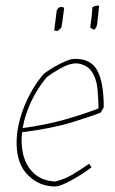

<svg xmlns="http://www.w3.org/2000/svg" viewBox="-20 -668 415 694"><path d="M179 6Q122 6 81 -35Q40 -76 40 -151Q40 -195 53 -240.5Q66 -286 88.5 -328Q111 -370 138 -401Q155 -414 176.5 -426.5Q198 -439 218.5 -447.5Q239 -456 252 -455Q308 -456 331.5 -413.5Q355 -371 355 -280L344 -261Q309 -247 239 -225.5Q169 -204 60 -190Q58 -174 58 -159Q59 -92 91.5 -53Q124 -14 180 -12Q213 -20 241 -36.5Q269 -53 302 -76L311 -63Q301 -56 287.5 -46.5Q274 -37 260 -29Q237 -15 214.5 -4.5Q192 6 179 6ZM149 -389Q116 -350 93 -301.5Q70 -253 62 -205Q144 -216 213 -235.5Q282 -255 336 -276Q336 -314 332 -349.5Q328 -385 311.5 -409.5Q295 -434 259 -439Q234 -440 203.5 -423.5Q173 -407 149 -389ZM306 -569Q309 -588 311 -605.5Q313 -623 314 -642Q325 -648 335 -648L338 -645Q336 -623 333.5 -600Q331 -577 329 -572Q328 -570 325.5 -566Q323 -562 322 -561Q319 -561 314.5 -563Q310 -565 306 -569ZM176 -558 185 -630Q186 -632 188 -635Q190 -638 191 -640Q197 -643 206 -643L212 -639Q211 -633 209 -617.5Q207 -602 205 -587Q203 -572 202 -569Q200 -566 195.5 -562Q191 -558 188 -556Q182 -556 176 -558Z"/></svg>

Font: Labrada Thin
Style: Italic
Weight: 100
Italic angle: -7°
Designer: Mercedes Jáuregui
Foundry: Omnibus-Type Team
Version: Version 1.000; ttfautohint (v1.8.4.7-5d5b)